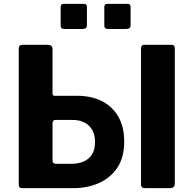

<svg xmlns="http://www.w3.org/2000/svg" viewBox="-20 -974 1002 994"><path d="M430 -938V-844Q430 -833 424.5 -828.5Q419 -824 406 -824H313Q302 -824 298 -828.5Q294 -833 294 -842V-937Q294 -954 308 -954H416Q430 -954 430 -938ZM656 -938V-844Q656 -833 650.5 -828.5Q645 -824 632 -824H539Q528 -824 524 -828.5Q520 -833 520 -842V-937Q520 -954 534 -954H642Q656 -954 656 -938ZM623 -241Q623 -159 587.5 -106Q552 -53 492.5 -26.5Q433 0 360 0H93Q77 0 77 -19V-722Q77 -732 81.5 -737Q86 -742 98 -742H226Q252 -742 252 -719V-489Q252 -478 263 -478H380Q452 -478 506.5 -451Q561 -424 592 -371Q623 -318 623 -241ZM472 -238Q472 -293 440.5 -323Q409 -353 356 -353H266Q252 -353 252 -334V-143Q252 -126 271 -126H350Q386 -126 413.5 -138Q441 -150 456.5 -175Q472 -200 472 -238ZM726 -742H870Q885 -742 885 -724V-24Q885 -11 878.5 -5.5Q872 0 858 0H732Q719 0 714.5 -5Q710 -10 710 -21V-723Q710 -742 726 -742Z"/></svg>

Font: Libre Franklin
Style: Bold
Weight: 700
Designer: Pablo Impallari, Rodrigo Fuenzalida, Nhung Nguyen
Foundry: Impallari Type
Version: Version 3.000